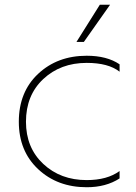

<svg xmlns="http://www.w3.org/2000/svg" viewBox="-20 -776 571 806"><path d="M482 -506V-475Q435 -512 344 -512Q234 -512 161.5 -444Q89 -376 89 -265Q89 -156 161.5 -88Q234 -20 344 -20Q430 -20 482 -58V-27Q425 10 344 10Q221 10 140 -66Q59 -142 59 -265Q59 -390 140 -466Q221 -542 344 -542Q429 -542 482 -506ZM399 -756H442L332 -600H301Z"/></svg>

Font: Roundo ExtraLight
Style: Regular
Weight: 250
Designer: Namrata Goyal (Gurmukhi), Shiva Nallaperumal (Latin)
Foundry: Indian Type Foundry
Version: Version 1.000;PS 1.0;hotconv 1.0.88;makeotf.lib2.5.647800